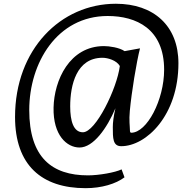

<svg xmlns="http://www.w3.org/2000/svg" viewBox="-20 -774 1001 1003"><path d="M58.6 -163.1C58.6 89.4 198.2 209 427.2 209C510.7 209 585.4 186.5 630.4 152.3L615.2 110.8C582 127 497.1 142.1 439.5 142.1C251.5 142.1 132.8 48.8 132.8 -199.2C132.8 -445.3 278.3 -690.4 542.5 -690.4C691.4 -690.4 837.4 -624 837.4 -409.7C837.4 -252 747.6 -80.6 665.5 -80.6C660.6 -80.6 658.7 -85.4 658.7 -94.2C658.7 -114.3 653.3 -145 658.2 -195.3C667.5 -293.5 692.4 -446.8 711.4 -521.5L630.9 -506.8C603.5 -525.9 550.3 -533.2 523.4 -533.2C342.8 -533.2 262.7 -354 259.8 -211.9C256.8 -66.9 329.6 -3.4 395.5 -3.4C467.8 -3.4 539.1 -104.5 583 -208.5C572.8 -164.1 569.3 -132.8 569.3 -109.9C569.3 -51.8 569.3 -10.3 613.3 -10.3C743.7 -10.3 912.1 -170.9 912.1 -443.8C912.1 -639.2 782.7 -754.4 585.4 -754.4C297.4 -754.4 58.6 -516.6 58.6 -163.1ZM346.7 -218.3C346.7 -330.6 379.9 -472.2 515.6 -472.2C542.5 -472.2 588.9 -459 606 -429.2C591.3 -312 480 -83 413.1 -83C363.8 -83 346.7 -141.6 346.7 -218.3Z"/></svg>

Font: Merriweather
Style: Italic
Weight: 400
Italic angle: -7.5°
Designer: Eben Sorkin
Foundry: Eben Sorkin
Version: Version 1.001